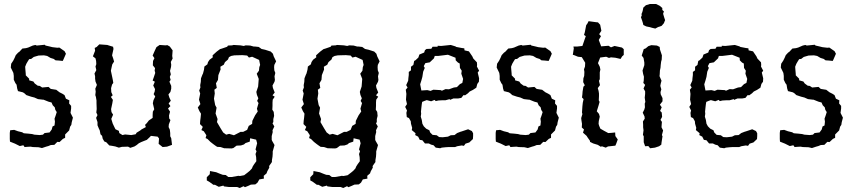

<svg xmlns="http://www.w3.org/2000/svg" viewBox="-20 -732 4293 961"><path d="M79 -1 55 -13 30 -23 29 -36V-67L31 -80L51 -82L70 -75L91 -70L99 -65L123 -63L141 -61L152 -58L179 -56L195 -58L203 -66L228 -69L239 -84L243 -99L253 -104L255 -123L253 -138L259 -155L264 -171L257 -182L254 -195L244 -205L238 -219L223 -223L198 -233H195L170 -236L152 -244L136 -248L112 -256L101 -266L94 -270L70 -276L66 -289L63 -308L57 -316L49 -333V-352L47 -367L34 -394L36 -413L46 -428L53 -442L59 -456L71 -469L76 -472L92 -489L110 -491L121 -494L144 -504L157 -507L164 -504L204 -508L208 -504L226 -500L242 -496L267 -493L277 -494L303 -476L310 -463L304 -449L297 -433L294 -427L274 -429L258 -430L249 -437L233 -442L216 -452L200 -455L173 -454L149 -447L136 -437L126 -436L119 -425L112 -413L106 -398L107 -384L109 -361V-355L126 -338V-330L147 -324L154 -314L169 -303L179 -302L191 -294L223 -297L234 -287L259 -283H261L278 -270L292 -263L303 -256L310 -238L327 -230L326 -214L336 -202V-189L333 -167L345 -143L339 -120L337 -107L331 -98L326 -79L306 -59V-42L295 -37L278 -21L267 -22L252 -7L234 -6L222 -1L211 2L190 9L173 5L144 4L133 2L115 3L103 4L97 -5Z M632 8 621 2 590 3 575 7 557 1 541 -2 527 -4 512 -20 502 -24 494 -38 491 -52 483 -60 479 -80 475 -88 468 -105V-121L461 -142L468 -156L462 -169L464 -186L463 -216V-229L460 -247L457 -256L459 -273L457 -288L465 -307L458 -324L456 -338V-350L453 -364L462 -381L458 -399L462 -411L461 -427L458 -440L445 -450L456 -478L454 -492L464 -497L477 -510L517 -507L526 -504L546 -498L548 -487L541 -455L546 -441L551 -424L542 -410L539 -397L535 -378L542 -345L545 -330L547 -317L541 -309L536 -291L537 -271L544 -255L535 -247L545 -232L542 -214L536 -186L538 -171L546 -158L537 -137L544 -114L552 -97L558 -85L575 -77L577 -66L593 -56L606 -59L637 -56L659 -60L664 -68L682 -79L688 -84L710 -96L706 -107L715 -116L725 -129L744 -142V-156L745 -173L752 -185L745 -215L748 -230L757 -249L749 -261L754 -273L756 -286L747 -304L755 -323L744 -329L750 -346L757 -367L754 -379L756 -391L745 -405L746 -427L753 -441L744 -454L755 -479L763 -496L779 -507L808 -505L818 -506L830 -499L844 -480L842 -452L844 -439L835 -422L837 -408L836 -397L831 -377L835 -360L830 -347L834 -332L828 -323L837 -302V-288L833 -272L823 -259L828 -243L835 -228L824 -214L833 -201L821 -189L831 -173L826 -154L827 -139L833 -131L825 -109L824 -96L830 -83L832 -66V-50L837 -40L841 -7L816 2L794 4L774 -12L776 -39L769 -48L735 -52L732 -48L715 -32L702 -27L687 -21L675 -15L664 -6L653 1Z M1167 204H1126L1101 201L1098 197L1075 203L1056 193H1048L1029 179L1015 171V155L1030 140L1031 124L1062 130L1079 137L1095 143L1110 144L1123 154H1139L1173 148L1181 149L1202 145L1219 132L1230 123L1241 111L1245 101L1252 90L1263 75L1262 54L1259 39L1264 25L1259 16L1267 -15L1262 -33L1232 -40L1230 -23L1209 -16L1201 -9L1186 -4L1164 -3L1148 9L1139 11L1102 10L1084 4L1067 3L1058 -3L1047 -11L1033 -22L1019 -36L1009 -41L1013 -55L1000 -75L988 -81L995 -97L981 -111L982 -127L984 -142L986 -163L978 -176L970 -194L983 -211L976 -233L982 -264L977 -279L983 -294L982 -306L985 -322L986 -340L993 -358L996 -364L1001 -383L1003 -399L1018 -410L1021 -421L1029 -433L1045 -445L1044 -455L1055 -465L1065 -474L1081 -486L1091 -489L1117 -498L1121 -504L1142 -505L1149 -507L1183 -505L1200 -502L1210 -505L1232 -504L1250 -499H1257L1275 -497L1289 -487L1307 -483L1335 -474L1346 -463L1350 -450L1362 -425L1353 -407L1352 -396L1353 -380L1358 -367L1354 -350L1356 -332L1354 -323L1344 -304L1346 -292L1355 -269L1344 -255L1355 -248L1345 -233L1344 -219V-202L1343 -183L1350 -172L1352 -152L1348 -136V-121L1344 -115L1353 -99L1344 -80L1345 -71L1340 -51V-32L1342 -27L1354 -6L1345 26V37L1344 52L1341 70V79L1327 99L1328 107L1318 125L1314 136L1300 148L1301 162L1278 166L1269 182L1258 191L1236 192L1223 198L1206 205L1199 200L1180 209ZM1184 -72H1197L1217 -82L1225 -102L1242 -112L1243 -127L1257 -155L1270 -174L1266 -188L1274 -216L1267 -227L1273 -240L1266 -257L1263 -272L1272 -299L1275 -337L1265 -363L1276 -378L1278 -396L1282 -407L1277 -432L1242 -448L1226 -444L1217 -454L1193 -456L1153 -455L1137 -452L1126 -446L1121 -434L1106 -421L1100 -408L1083 -398L1084 -384L1073 -356L1071 -332L1061 -315L1065 -292L1053 -283L1055 -264L1051 -238L1057 -206L1064 -193L1059 -164L1069 -136L1066 -121L1084 -90L1097 -69L1112 -58L1127 -62L1151 -55Z M1685 204H1644L1619 201L1616 197L1593 203L1574 193H1566L1547 179L1533 171V155L1548 140L1549 124L1580 130L1597 137L1613 143L1628 144L1641 154H1657L1691 148L1699 149L1720 145L1737 132L1748 123L1759 111L1763 101L1770 90L1781 75L1780 54L1777 39L1782 25L1777 16L1785 -15L1780 -33L1750 -40L1748 -23L1727 -16L1719 -9L1704 -4L1682 -3L1666 9L1657 11L1620 10L1602 4L1585 3L1576 -3L1565 -11L1551 -22L1537 -36L1527 -41L1531 -55L1518 -75L1506 -81L1513 -97L1499 -111L1500 -127L1502 -142L1504 -163L1496 -176L1488 -194L1501 -211L1494 -233L1500 -264L1495 -279L1501 -294L1500 -306L1503 -322L1504 -340L1511 -358L1514 -364L1519 -383L1521 -399L1536 -410L1539 -421L1547 -433L1563 -445L1562 -455L1573 -465L1583 -474L1599 -486L1609 -489L1635 -498L1639 -504L1660 -505L1667 -507L1701 -505L1718 -502L1728 -505L1750 -504L1768 -499H1775L1793 -497L1807 -487L1825 -483L1853 -474L1864 -463L1868 -450L1880 -425L1871 -407L1870 -396L1871 -380L1876 -367L1872 -350L1874 -332L1872 -323L1862 -304L1864 -292L1873 -269L1862 -255L1873 -248L1863 -233L1862 -219V-202L1861 -183L1868 -172L1870 -152L1866 -136V-121L1862 -115L1871 -99L1862 -80L1863 -71L1858 -51V-32L1860 -27L1872 -6L1863 26V37L1862 52L1859 70V79L1845 99L1846 107L1836 125L1832 136L1818 148L1819 162L1796 166L1787 182L1776 191L1754 192L1741 198L1724 205L1717 200L1698 209ZM1702 -72H1715L1735 -82L1743 -102L1760 -112L1761 -127L1775 -155L1788 -174L1784 -188L1792 -216L1785 -227L1791 -240L1784 -257L1781 -272L1790 -299L1793 -337L1783 -363L1794 -378L1796 -396L1800 -407L1795 -432L1760 -448L1744 -444L1735 -454L1711 -456L1671 -455L1655 -452L1644 -446L1639 -434L1624 -421L1618 -408L1601 -398L1602 -384L1591 -356L1589 -332L1579 -315L1583 -292L1571 -283L1573 -264L1569 -238L1575 -206L1582 -193L1577 -164L1587 -136L1584 -121L1602 -90L1615 -69L1630 -58L1645 -62L1669 -55Z M2210 5 2191 7 2183 10 2161 7 2150 -5 2138 -8 2126 -14H2107L2094 -30L2081 -32L2073 -48L2058 -56L2060 -65L2041 -81L2043 -92L2037 -113L2036 -125L2027 -141L2016 -146L2014 -167L2017 -179L2008 -197L2017 -211L2012 -233L2014 -262L2011 -283L2020 -294L2013 -306L2023 -328L2024 -341L2026 -357V-372L2037 -380V-398L2049 -407L2053 -427L2059 -430L2074 -444L2079 -459L2103 -469L2107 -481L2115 -487L2139 -488L2145 -498H2170L2171 -503L2188 -502L2217 -505L2236 -507L2259 -500L2264 -497L2290 -492L2304 -490L2305 -480L2327 -475L2344 -450L2349 -439L2367 -420L2368 -407L2367 -399L2378 -378L2371 -369L2378 -340L2377 -323L2369 -312L2364 -293L2347 -282L2331 -274L2322 -265L2308 -255L2300 -256L2289 -242L2272 -239H2249L2232 -232L2231 -236L2209 -230H2191L2174 -229L2161 -226L2155 -232L2138 -225L2116 -231L2105 -227L2093 -222L2091 -210L2089 -193L2087 -173L2088 -163L2086 -148L2091 -132L2094 -113L2101 -100L2113 -88L2129 -80L2133 -69L2145 -57L2166 -55L2178 -46L2196 -45L2222 -48L2236 -55L2255 -56L2268 -66L2286 -73L2290 -74L2323 -85L2342 -76L2348 -65V-51L2347 -36L2329 -19L2310 -13L2302 -2L2291 -4L2268 0L2258 4H2226ZM2089 -279 2119 -281 2135 -277 2149 -283 2185 -281 2192 -278 2210 -286 2227 -285 2252 -294 2267 -296 2282 -311 2294 -317 2298 -337 2289 -363 2291 -378 2282 -392 2281 -414 2272 -419 2261 -430 2260 -443 2222 -458 2173 -452H2156L2152 -440L2131 -420L2109 -416L2101 -401L2106 -392L2098 -373L2094 -347L2089 -329L2083 -310Z M2511 -1 2487 -13 2462 -23 2461 -36V-67L2463 -80L2483 -82L2502 -75L2523 -70L2531 -65L2555 -63L2573 -61L2584 -58L2611 -56L2627 -58L2635 -66L2660 -69L2671 -84L2675 -99L2685 -104L2687 -123L2685 -138L2691 -155L2696 -171L2689 -182L2686 -195L2676 -205L2670 -219L2655 -223L2630 -233H2627L2602 -236L2584 -244L2568 -248L2544 -256L2533 -266L2526 -270L2502 -276L2498 -289L2495 -308L2489 -316L2481 -333V-352L2479 -367L2466 -394L2468 -413L2478 -428L2485 -442L2491 -456L2503 -469L2508 -472L2524 -489L2542 -491L2553 -494L2576 -504L2589 -507L2596 -504L2636 -508L2640 -504L2658 -500L2674 -496L2699 -493L2709 -494L2735 -476L2742 -463L2736 -449L2729 -433L2726 -427L2706 -429L2690 -430L2681 -437L2665 -442L2648 -452L2632 -455L2605 -454L2581 -447L2568 -437L2558 -436L2551 -425L2544 -413L2538 -398L2539 -384L2541 -361V-355L2558 -338V-330L2579 -324L2586 -314L2601 -303L2611 -302L2623 -294L2655 -297L2666 -287L2691 -283H2693L2710 -270L2724 -263L2735 -256L2742 -238L2759 -230L2758 -214L2768 -202V-189L2765 -167L2777 -143L2771 -120L2769 -107L2763 -98L2758 -79L2738 -59V-42L2727 -37L2710 -21L2699 -22L2684 -7L2666 -6L2654 -1L2643 2L2622 9L2605 5L2576 4L2565 2L2547 3L2535 4L2529 -5Z M3012 7 2992 0 2988 3 2972 -7 2949 -14 2933 -22V-27L2921 -44L2916 -52L2898 -68L2903 -84L2892 -94L2893 -112L2890 -131L2889 -141L2895 -161L2893 -169L2895 -200L2897 -218L2901 -236L2893 -244L2895 -260L2896 -274L2900 -298L2907 -305L2899 -321L2900 -340L2904 -352L2905 -372L2903 -385L2908 -399L2909 -418L2892 -446L2873 -448L2851 -457H2847L2852 -490L2850 -499H2868L2895 -502L2906 -534L2912 -551L2903 -557L2907 -570L2914 -606L2920 -614L2926 -626L2963 -621L2973 -620L2984 -608L2990 -578L2979 -561L2988 -551L2977 -532L2989 -500L3026 -503L3038 -495L3056 -502L3093 -494L3102 -486V-457L3094 -450L3086 -437L3060 -443L3038 -445L3028 -442L3014 -448L2984 -444L2973 -416L2982 -398L2985 -384L2982 -370V-336L2978 -327L2983 -306L2972 -291L2976 -277L2978 -264V-251L2977 -230L2981 -222L2976 -204L2967 -175L2978 -162L2982 -148L2977 -126L2976 -112L2979 -102L2985 -88L3004 -77L3019 -69L3024 -66L3040 -67L3059 -69L3060 -51L3072 -34L3064 -12L3060 -3L3023 1Z M3233 -596 3223 -598 3214 -600 3200 -607 3198 -616 3194 -629 3188 -646 3192 -654 3191 -662 3195 -672 3197 -679 3200 -694 3213 -706 3224 -709 3233 -712H3264L3282 -703L3289 -697L3295 -692V-682L3303 -675L3299 -663L3305 -643L3309 -631L3306 -624L3303 -616L3292 -603L3282 -599L3275 -597L3269 -594L3260 -589L3243 -593ZM3234 10 3225 -1 3209 0 3202 -20V-50L3198 -57L3201 -80L3199 -95V-108L3198 -124L3207 -138L3206 -149L3197 -168L3205 -184L3208 -195L3207 -213L3210 -222L3207 -243L3209 -262V-275L3201 -289L3209 -307L3200 -317L3202 -328L3203 -348L3199 -362L3196 -379L3205 -406V-419L3201 -442L3192 -454L3202 -486L3212 -490L3225 -501L3240 -506L3268 -504L3282 -497L3283 -485L3293 -455L3292 -434L3289 -423L3287 -406L3286 -393L3283 -379L3282 -359L3281 -351L3291 -328L3287 -313L3285 -302L3290 -285L3286 -271L3287 -260L3296 -241V-225L3283 -208L3292 -195L3284 -177L3292 -169L3294 -147L3286 -132L3293 -122L3292 -110L3291 -95L3299 -79L3293 -56L3296 -50L3291 -18L3290 -8L3279 0L3258 7Z M3632 5 3613 7 3605 10 3583 7 3572 -5 3560 -8 3548 -14H3529L3516 -30L3503 -32L3495 -48L3480 -56L3482 -65L3463 -81L3465 -92L3459 -113L3458 -125L3449 -141L3438 -146L3436 -167L3439 -179L3430 -197L3439 -211L3434 -233L3436 -262L3433 -283L3442 -294L3435 -306L3445 -328L3446 -341L3448 -357V-372L3459 -380V-398L3471 -407L3475 -427L3481 -430L3496 -444L3501 -459L3525 -469L3529 -481L3537 -487L3561 -488L3567 -498H3592L3593 -503L3610 -502L3639 -505L3658 -507L3681 -500L3686 -497L3712 -492L3726 -490L3727 -480L3749 -475L3766 -450L3771 -439L3789 -420L3790 -407L3789 -399L3800 -378L3793 -369L3800 -340L3799 -323L3791 -312L3786 -293L3769 -282L3753 -274L3744 -265L3730 -255L3722 -256L3711 -242L3694 -239H3671L3654 -232L3653 -236L3631 -230H3613L3596 -229L3583 -226L3577 -232L3560 -225L3538 -231L3527 -227L3515 -222L3513 -210L3511 -193L3509 -173L3510 -163L3508 -148L3513 -132L3516 -113L3523 -100L3535 -88L3551 -80L3555 -69L3567 -57L3588 -55L3600 -46L3618 -45L3644 -48L3658 -55L3677 -56L3690 -66L3708 -73L3712 -74L3745 -85L3764 -76L3770 -65V-51L3769 -36L3751 -19L3732 -13L3724 -2L3713 -4L3690 0L3680 4H3648ZM3511 -279 3541 -281 3557 -277 3571 -283 3607 -281 3614 -278 3632 -286 3649 -285 3674 -294 3689 -296 3704 -311 3716 -317 3720 -337 3711 -363 3713 -378 3704 -392 3703 -414 3694 -419 3683 -430 3682 -443 3644 -458 3595 -452H3578L3574 -440L3553 -420L3531 -416L3523 -401L3528 -392L3520 -373L3516 -347L3511 -329L3505 -310Z M3933 -1 3909 -13 3884 -23 3883 -36V-67L3885 -80L3905 -82L3924 -75L3945 -70L3953 -65L3977 -63L3995 -61L4006 -58L4033 -56L4049 -58L4057 -66L4082 -69L4093 -84L4097 -99L4107 -104L4109 -123L4107 -138L4113 -155L4118 -171L4111 -182L4108 -195L4098 -205L4092 -219L4077 -223L4052 -233H4049L4024 -236L4006 -244L3990 -248L3966 -256L3955 -266L3948 -270L3924 -276L3920 -289L3917 -308L3911 -316L3903 -333V-352L3901 -367L3888 -394L3890 -413L3900 -428L3907 -442L3913 -456L3925 -469L3930 -472L3946 -489L3964 -491L3975 -494L3998 -504L4011 -507L4018 -504L4058 -508L4062 -504L4080 -500L4096 -496L4121 -493L4131 -494L4157 -476L4164 -463L4158 -449L4151 -433L4148 -427L4128 -429L4112 -430L4103 -437L4087 -442L4070 -452L4054 -455L4027 -454L4003 -447L3990 -437L3980 -436L3973 -425L3966 -413L3960 -398L3961 -384L3963 -361V-355L3980 -338V-330L4001 -324L4008 -314L4023 -303L4033 -302L4045 -294L4077 -297L4088 -287L4113 -283H4115L4132 -270L4146 -263L4157 -256L4164 -238L4181 -230L4180 -214L4190 -202V-189L4187 -167L4199 -143L4193 -120L4191 -107L4185 -98L4180 -79L4160 -59V-42L4149 -37L4132 -21L4121 -22L4106 -7L4088 -6L4076 -1L4065 2L4044 9L4027 5L3998 4L3987 2L3969 3L3957 4L3951 -5Z"/></svg>

Font: Winky Rough Light
Style: Regular
Weight: 300
Designer: Simon Atzbach
Foundry: typofactur
Version: Version 1.206; ttfautohint (v1.8.4.7-5d5b)